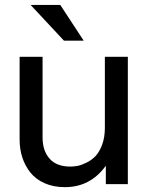

<svg xmlns="http://www.w3.org/2000/svg" viewBox="-20 -752 602 784"><path d="M153.8 -190.9Q153.8 -136.7 182.4 -104.2Q210.9 -71.8 267.1 -71.8Q281.2 -71.8 296.9 -74.7Q312.5 -77.6 333.3 -87.9Q354 -98.1 369.9 -114.5Q385.7 -130.9 397 -160.9Q408.2 -190.9 408.2 -230V-520H502V0H412.1V-75.2Q349.1 12.2 245.1 12.2Q198.2 12.2 162.1 -3.9Q126 -20 104 -47.6Q82 -75.2 71 -109.4Q60.1 -143.6 60.1 -182.1V-520H153.8ZM105 -731.9H226.1L321.8 -585.9H241.2Z"/></svg>

Font: Aspekta 450
Style: Regular
Weight: 450
Designer: Ivo Dolenc
Version: Version 2.000